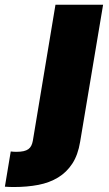

<svg xmlns="http://www.w3.org/2000/svg" viewBox="-133 -565 448 790"><path d="M-88.8 58.2Q-83.1 58.9 -77.6 59.3Q-72.1 59.7 -66.1 59.7Q-48.3 59.7 -36.2 57Q-24.1 54.3 -16.3 48.7Q-8.5 43 -4.3 34.4Q0 25.9 2.1 14.2L95.2 -545.5H291.2L196.7 18.5Q187.9 72.4 164.6 108.1Q141.3 143.8 106 165.3Q70.7 186.8 24.7 195.7Q-21.3 204.5 -75.3 204.5Q-84.5 204.5 -94.1 204.2Q-103.7 203.8 -112.9 203.1Z"/></svg>

Font: Inter P Black
Style: Italic
Weight: 900
Italic angle: -9.40001°
Designer: Rasmus Andersson
Foundry: rsms
Version: Version 3.018;git-588b23468